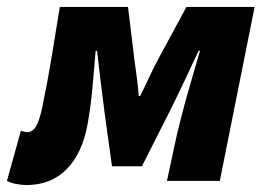

<svg xmlns="http://www.w3.org/2000/svg" viewBox="-50 -520 762 552"><path d="M26 12Q13 12 -3 9Q-19 6 -30 0L10 -144Q15 -143 19 -141.5Q23 -140 28 -140Q43 -140 53 -155.5Q63 -171 72 -214Q87 -286 98.5 -356.5Q110 -427 122 -500H318L336 -352Q340 -322 343.5 -296Q347 -270 349 -244H353Q366 -270 378 -296Q390 -322 406 -352L486 -500H682L582 0H430L454 -112Q459 -135 467.5 -169Q476 -203 486.5 -241Q497 -279 507.5 -314Q518 -349 525 -374H521Q502 -333 479 -284.5Q456 -236 436 -196L358 -42H272L252 -186Q246 -231 240 -280Q234 -329 229 -374H225Q220 -313 215.5 -264Q211 -215 202 -164Q187 -80 142 -34Q97 12 26 12Z"/></svg>

Font: Source Sans 3 Black
Style: Italic
Weight: 900
Italic angle: -11°
Designer: Paul D. Hunt
Foundry: Adobe
Version: Version 3.052;hotconv 1.1.0;makeotfexe 2.6.0